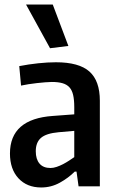

<svg xmlns="http://www.w3.org/2000/svg" viewBox="-20 -823 514 848"><path d="M162 5Q99 5 61.5 -35.5Q24 -76 24 -145Q24 -298 214 -311L308 -318V-350Q308 -382 303 -403.5Q298 -425 286.5 -437.5Q275 -450 256 -455.5Q237 -461 209 -461Q197 -461 179.5 -459.5Q162 -458 143 -456Q124 -454 105.5 -451Q87 -448 73 -445L65 -531Q106 -539 148.5 -543.5Q191 -548 227 -548Q329 -548 375 -507Q421 -466 421 -378V0H327L318 -65H310Q282 -37 244 -16Q206 5 162 5ZM203 -81Q216 -81 230.5 -86Q245 -91 258.5 -98Q272 -105 285 -113.5Q298 -122 308 -129V-245L239 -239Q184 -234 161 -214Q138 -194 138 -155Q138 -120 154.5 -100.5Q171 -81 203 -81ZM201 -610 95 -803H213L282 -620Z"/></svg>

Font: Encode Sans Compressed
Style: SemiBold
Weight: 600
Designer: Pablo Impallari, Andres Torresi
Foundry: Pablo Impallari, Andres Torresi
Version: Version 1.000; ttfautohint (v1.00) -l 8 -r 50 -G 200 -x 14 -